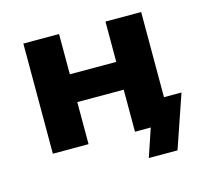

<svg xmlns="http://www.w3.org/2000/svg" viewBox="-94 -611 917 847"><g transform="rotate(-15 365.0 -187.5)"><path d="M485 128 528 0H464V-114H699L616 128ZM81 0V-503H244V-319H456V-503H619V0H456V-192H244V0Z"/></g></svg>

Font: Nunito Sans 7pt ExtraBold
Style: Regular
Weight: 800
Designer: Vernon Adams
Foundry: Vernon Adams
Version: Version 3.101;gftools[0.9.27]